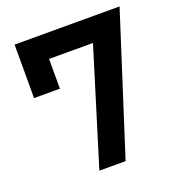

<svg xmlns="http://www.w3.org/2000/svg" viewBox="-126 -798 839 903"><g transform="rotate(-20 293.0 -346.5)"><path d="M218.3 0 395.5 -574.7H175.8V-425.8H46.4V-693.4H571.8L349.6 0Z"/></g></svg>

Font: Cascadia Mono PL
Style: Bold
Weight: 700
Monospace: yes
Designer: Aaron Bell
Foundry: Saja Typeworks
Version: Version 2404.023; ttfautohint (v1.8.4)